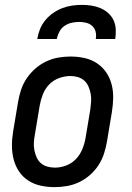

<svg xmlns="http://www.w3.org/2000/svg" viewBox="-20 -760 540 788"><path d="M204 8Q175 8 147 2Q119 -4 96 -19Q73 -34 58 -56.5Q43 -79 36 -106Q29 -133 29 -162Q29 -191 34 -221L54 -341Q58 -365 66 -390Q74 -415 89 -437.5Q104 -460 124.5 -478Q145 -496 169 -507.5Q193 -519 218.5 -523.5Q244 -528 269 -528Q298 -528 326 -522Q354 -516 377 -501Q400 -486 415.5 -463.5Q431 -441 438 -414Q445 -387 444.5 -358Q444 -329 439 -299L419 -179Q415 -155 407 -130Q399 -105 384.5 -82.5Q370 -60 349.5 -42Q329 -24 305 -12.5Q281 -1 255 3.5Q229 8 204 8ZM205 -72Q228 -72 251 -80.5Q274 -89 291 -106.5Q308 -124 317.5 -147Q327 -170 331 -193L351 -313Q353 -329 354 -345Q355 -361 352 -376Q349 -391 343 -405Q337 -419 326 -429Q315 -439 300 -443.5Q285 -448 269 -448Q246 -448 222.5 -439.5Q199 -431 182 -413.5Q165 -396 156 -373Q147 -350 143 -327L123 -207Q120 -191 119 -175Q118 -159 121 -144Q124 -129 130 -115Q136 -101 147 -91Q158 -81 173.5 -76.5Q189 -72 205 -72ZM133 -600Q136 -620 144 -640Q152 -660 166 -677Q180 -694 198 -706.5Q216 -719 235.5 -726.5Q255 -734 275.5 -737Q296 -740 316 -740Q336 -740 355.5 -737Q375 -734 392.5 -726.5Q410 -719 424 -706.5Q438 -694 446 -677Q454 -660 455 -640Q456 -620 453 -600H373Q376 -615 372.5 -629.5Q369 -644 358.5 -653.5Q348 -663 334 -666.5Q320 -670 305 -670Q290 -670 274 -666.5Q258 -663 244.5 -653.5Q231 -644 223.5 -629.5Q216 -615 213 -600Z"/></svg>

Font: Iosevka Term Curly Md Obl
Style: Regular
Weight: 500
Italic angle: -9°
Designer: Belleve Invis
Foundry: Belleve Invis
Version: Version 32.3.0